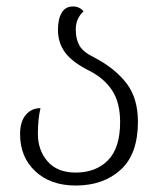

<svg xmlns="http://www.w3.org/2000/svg" viewBox="-20 -563 494 593"><path d="M42 -149Q42 -187 59.5 -208Q77 -229 105 -229Q97 -195 97 -150Q97 -99 127 -64.5Q157 -30 214 -30Q276 -30 313.5 -68Q351 -106 351 -186Q351 -246 326.5 -283.5Q302 -321 255 -345Q203 -371 181 -401Q159 -431 159 -471Q159 -504 170.5 -523.5Q182 -543 205 -543Q226 -543 238 -528Q214 -506 214 -472Q214 -442 225.5 -422Q237 -402 272 -385Q335 -352 370.5 -306Q406 -260 406 -187Q406 -87 352.5 -38.5Q299 10 214 10Q136 10 89 -34Q42 -78 42 -149Z"/></svg>

Font: Noto Serif Georgian Light
Style: Regular
Weight: 300
Designer: Monotype Design team
Foundry: Monotype Imaging Inc.
Version: Version 1.000